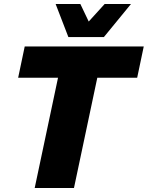

<svg xmlns="http://www.w3.org/2000/svg" viewBox="-20 -943 741 963"><path d="M154 0 271 -553H71L104 -710H701L668 -553H468L351 0ZM323 -757 259 -923H383L425 -835L505 -923H637L501 -757Z"/></svg>

Font: Geist Black
Style: Italic
Weight: 900
Italic angle: -12°
Designer: Basement.studio, Andrés Briganti, Mateo Zaragoza
Foundry: Basement.studio, Vercel, Andrés Briganti, Guido Ferreyra, Mateo Zaragoza
Version: Version 1.500; ttfautohint (v1.8.4.7-5d5b)